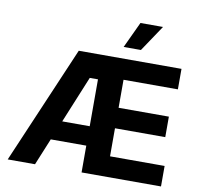

<svg xmlns="http://www.w3.org/2000/svg" viewBox="-99 -1064 1227 1170"><g transform="rotate(10 515.0 -479.5)"><path d="M23.8 0 335.2 -727.3H970.9V-600.5H634.6V-427.2H945.7V-300.4H634.6V-126.8H972.3V0H480.8V-165.8H261L192.8 0ZM310.7 -285.9H480.8V-576H430ZM600.5 -797.6 676.1 -959.2H815.7L707.4 -797.6Z"/></g></svg>

Font: Inter UI
Style: Bold
Weight: 700
Designer: Rasmus Andersson
Foundry: rsms
Version: 3.2;8d6f07862